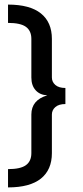

<svg xmlns="http://www.w3.org/2000/svg" viewBox="-20 -755 362 840"><path d="M207 -253.9V-85Q207 -12.2 158.9 26.4Q110.8 64.9 15.1 64.9V-15.1Q69.8 -15.1 93.5 -32.5Q117.2 -49.8 117.2 -85V-253.9Q117.2 -317.4 187 -337.9Q154.8 -339.4 136 -360.1Q117.2 -380.9 117.2 -416V-585Q117.2 -620.1 93.5 -637.5Q69.8 -654.8 15.1 -654.8V-734.9Q110.8 -734.9 158.9 -696.3Q207 -657.7 207 -585V-416Q207 -396.5 222.2 -383.3Q237.3 -370.1 266.1 -370.1V-299.8Q237.3 -299.8 222.2 -286.6Q207 -273.4 207 -253.9Z"/></svg>

Font: Unica One
Style: Bold
Weight: 400
Designer: Eduardo Rodriguez Tunni
Foundry: Eduardo Rodriguez Tunni
Version: Version 1.001